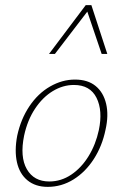

<svg xmlns="http://www.w3.org/2000/svg" viewBox="-20 -723 479 748"><path d="M166 5Q118 5 87 -20.5Q56 -46 46 -91Q36 -136 47 -194Q61 -259 94.5 -309Q128 -359 175 -386Q222 -413 272 -413Q322 -413 352.5 -388Q383 -363 393.5 -318.5Q404 -274 391 -217Q378 -154 345.5 -103.5Q313 -53 266.5 -24Q220 5 166 5ZM172 -16Q218 -16 257.5 -42.5Q297 -69 325 -114.5Q353 -160 365 -216Q381 -292 356 -342Q331 -392 268 -392Q225 -392 185.5 -368Q146 -344 116.5 -299.5Q87 -255 74 -195Q57 -112 84.5 -64Q112 -16 172 -16ZM171 -513 314 -703H336L328 -688L194 -513ZM376 -513 317 -687 314 -703H336L398 -513Z"/></svg>

Font: Ysabeau Infant Thin
Style: Italic
Weight: 250
Italic angle: -12°
Designer: Christian Thalmann (Catharsis Fonts)
Version: Version 2.001;gftools[0.9.30]; featfreeze: ss01,ss02,lnum